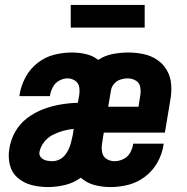

<svg xmlns="http://www.w3.org/2000/svg" viewBox="-20 -751 760 779"><path d="M175 8Q209 8 244 -0.5Q279 -9 308 -30Q331 -9 362.5 -0.5Q394 8 428 8Q464 8 500 -1Q536 -10 567.5 -33.5Q599 -57 618 -90.5Q637 -124 643 -160Q644 -164 644 -168H520V-165Q517 -147 507.5 -130.5Q498 -114 480.5 -105.5Q463 -97 445 -97Q427 -97 412.5 -106Q398 -115 394.5 -132.5Q391 -150 394 -168L401 -213H649L671 -345Q677 -377 674.5 -408.5Q672 -440 657 -466Q642 -492 617.5 -508.5Q593 -525 562.5 -531.5Q532 -538 500 -538Q470 -538 438 -532Q406 -526 378 -508Q357 -525 329 -531.5Q301 -538 271 -538Q236 -538 200 -529Q164 -520 133 -496Q102 -472 84 -438.5Q66 -405 60 -370Q60 -366 59 -361H183Q183 -363 183 -365Q186 -382 195 -398.5Q204 -415 220.5 -424Q237 -433 254 -433Q271 -433 285 -423.5Q299 -414 301.5 -397Q304 -380 301 -363L296 -334Q261 -333 225.5 -327Q190 -321 155.5 -308Q121 -295 90.5 -272Q60 -249 41.5 -216Q23 -183 18 -148Q12 -114 20 -82Q28 -50 52.5 -29Q77 -8 109 0Q141 8 175 8ZM419 -318 430 -383Q432 -398 442.5 -410.5Q453 -423 468 -428Q483 -433 498 -433Q516 -433 531 -424Q546 -415 549 -397.5Q552 -380 549 -363L542 -318ZM192 -97Q179 -97 167 -100Q155 -103 146.5 -112Q138 -121 140 -134Q144 -155 158.5 -174Q173 -193 193.5 -203.5Q214 -214 235.5 -220Q257 -226 279 -228L275 -202Q272 -188 268.5 -174Q265 -160 259 -146.5Q253 -133 243 -121Q233 -109 219.5 -103Q206 -97 192 -97ZM267 -639H567V-731H267Z"/></svg>

Font: Iosevka Sparkle
Style: Bold Italic
Weight: 700
Italic angle: -9°
Designer: Belleve Invis
Foundry: Belleve Invis
Version: Version 4.5.0; ttfautohint (v1.8.3)